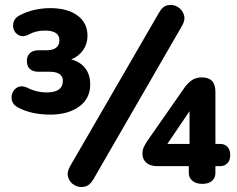

<svg xmlns="http://www.w3.org/2000/svg" viewBox="-20 -742 961 779"><path d="M358 -13Q344 11 322.5 15.5Q301 20 282.5 9.5Q264 -1 257 -21.5Q250 -42 264 -67L626 -692Q640 -717 661.5 -721Q683 -725 701 -714Q719 -703 726 -682.5Q733 -662 719 -638ZM801 4Q775 4 760.5 -8.5Q746 -21 746 -40V-68H617Q590 -68 574 -81.5Q558 -95 558 -118Q558 -134 564 -146.5Q570 -159 581 -175L729 -387Q741 -404 757.5 -416Q774 -428 799 -428Q854 -428 854 -370V-158H874Q891 -158 902.5 -146.5Q914 -135 914 -113Q914 -91 902.5 -79.5Q891 -68 874 -68H854V-40Q854 -21 840.5 -8.5Q827 4 801 4ZM184 -277Q147 -277 114 -284Q81 -291 53 -306Q34 -316 29 -332.5Q24 -349 30.5 -365Q37 -381 52.5 -388.5Q68 -396 89 -387Q108 -377 128.5 -372Q149 -367 169 -367Q235 -367 235 -414Q235 -451 180 -451H135Q114 -451 101.5 -462Q89 -473 89 -495Q89 -515 101.5 -526.5Q114 -538 135 -538H167Q221 -538 221 -579Q221 -618 162 -618Q124 -618 95 -601Q74 -591 58.5 -598Q43 -605 36.5 -620.5Q30 -636 35.5 -653.5Q41 -671 62 -681Q89 -695 120.5 -702Q152 -709 184 -709Q254 -709 294.5 -679Q335 -649 335 -597Q335 -564 317 -538.5Q299 -513 269 -501Q306 -491 326 -465Q346 -439 346 -399Q346 -342 301 -309.5Q256 -277 184 -277ZM749 -158V-291L659 -158Z"/></svg>

Font: Chiron GoRound TC
Style: Bold
Weight: 700
Designer: Ryoko NISHIZUKA 西塚涼子 (kana, bopomofo & ideographs); Paul D. Hunt (Latin, Greek & Cyrillic); Sandoll Communications 산돌커뮤니
Foundry: Adobe
Version: Version 1.000;hotconv 1.1.1;makeotfexe 2.6.0